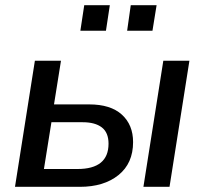

<svg xmlns="http://www.w3.org/2000/svg" viewBox="-20 -723 791 743"><path d="M38 0 115 -488H216L189 -319H325Q408 -319 451.5 -279.5Q495 -240 495 -173Q495 -91 438.5 -45.5Q382 0 289 0ZM535 0 612 -488H713L636 0ZM150 -69H280Q400 -69 400 -167Q400 -210 374 -230Q348 -250 300 -250H179ZM472 -604 486 -703H586L570 -604ZM291 -604 306 -703H405L390 -604Z"/></svg>

Font: Nunito Sans SemiBold
Style: Italic
Weight: 600
Italic angle: -9°
Designer: Vernon Adams
Foundry: Vernon Adams
Version: Version 3.006; ttfautohint (v1.8.3)